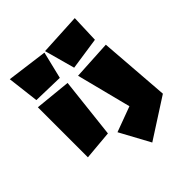

<svg xmlns="http://www.w3.org/2000/svg" viewBox="-196 -654 909 909"><g transform="rotate(-45 258.0 -199.5)"><path d="M266 -327 336 -53 209 -6 291 145 490 17 463 -338ZM238 -520 280 -367 443 -391 448 -531ZM26 -356V-21L173 -34L207 -338ZM26 -544 45 -385 198 -381 231 -517Z"/></g></svg>

Font: Super Mario
Style: Regular
Weight: 400
Version: Version 1.0